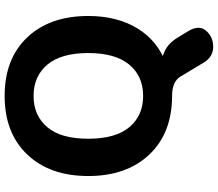

<svg xmlns="http://www.w3.org/2000/svg" viewBox="-76 -678 941 829"><g transform="rotate(-90 394.5 -263.5)"><path d="M539 146 479 46Q457 9 395 9Q235 9 142 -89Q49 -187 49 -353Q49 -519 142 -616.5Q235 -714 395 -714Q555 -714 647.5 -616.5Q740 -519 740 -353Q740 -228 686 -140Q632 -52 532 -16L506 -39Q555 -39 589 -22.5Q623 -6 646 32L673 76Q703 124 677 155Q651 186 607.5 186.5Q564 187 539 146ZM395 -116Q480 -116 530 -176Q580 -236 580 -353Q580 -470 530 -529.5Q480 -589 395 -589Q310 -589 260 -530Q210 -471 210 -353Q210 -235 260 -175.5Q310 -116 395 -116Z"/></g></svg>

Font: Nunito VF Beta Light
Style: Regular
Weight: 300
Designer: Vernon Adams
Foundry: newtypography
Version: Version 3.001